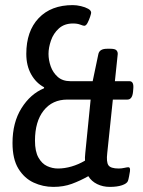

<svg xmlns="http://www.w3.org/2000/svg" viewBox="-20 -726 560 752"><path d="M189 6Q148 6 111.5 -11Q75 -28 52 -65.5Q29 -103 29 -166Q29 -246 64 -302Q99 -358 152 -380L153 -384Q121 -401 102 -435Q83 -469 83 -515Q83 -604 131.5 -655Q180 -706 265 -706Q280 -706 297 -702Q314 -698 325.5 -691.5Q337 -685 337 -676Q337 -673 333 -660.5Q329 -648 323 -636.5Q317 -625 310 -625Q306 -625 294.5 -629.5Q283 -634 266 -634Q232 -634 210.5 -614.5Q189 -595 179.5 -567Q170 -539 170 -515Q170 -491 178.5 -466.5Q187 -442 206 -425Q225 -408 256 -408H343L365 -513Q369 -535 399 -535H413Q431 -535 436.5 -528.5Q442 -522 441 -513L430 -408H487Q505 -408 502 -378L501 -366Q498 -336 479 -336H422L400 -126Q396 -92 404.5 -79Q413 -66 445 -66Q456 -66 467 -68.5Q478 -71 483 -71Q491 -71 489 -55Q488 -48 485.5 -35Q483 -22 481 -17Q477 -7 458 -0.5Q439 6 410 6Q383 6 360.5 -5Q338 -16 326 -36Q294 -18 261.5 -6Q229 6 189 6ZM207 -66Q233 -66 260.5 -74Q288 -82 313 -97Q312 -108 314 -126L335 -336H244Q185 -336 151 -293Q117 -250 117 -175Q117 -133 130.5 -109Q144 -85 164.5 -75.5Q185 -66 207 -66Z"/></svg>

Font: Asap Condensed Condensed Regular
Style: Italic
Weight: 400
Width: 3
Italic angle: -6°
Designer: Pablo Cosgaya
Foundry: Omnibus-Type
Version: Version 3.001; ttfautohint (v1.8.4.7-5d5b)